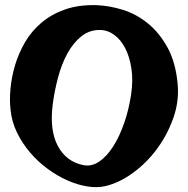

<svg xmlns="http://www.w3.org/2000/svg" viewBox="-20 -757 753 769"><path d="M366.2 -736.3Q418.9 -734.4 473.1 -717.3Q527.3 -700.2 573.2 -662.6Q619.1 -625 651.4 -565.9Q683.6 -506.8 691.4 -421.9Q698.2 -352.5 674.3 -284.7Q650.4 -216.8 608.4 -160.2Q566.4 -103.5 511.7 -64Q457 -24.4 402.3 -11.7Q369.1 -3.9 329.6 -10.3Q290 -16.6 249.5 -34.7Q209 -52.7 170.4 -81.1Q131.8 -109.4 100.6 -146Q69.3 -182.6 48.3 -225.6Q27.3 -268.6 22.5 -315.4Q17.6 -354.5 22 -401.9Q26.4 -449.2 40.5 -496.6Q54.7 -543.9 80.6 -588.4Q106.4 -632.8 146.5 -666.5Q186.5 -700.2 240.7 -719.2Q294.9 -738.3 366.2 -736.3ZM191.4 -340.8Q177.7 -236.3 211.4 -172.9Q245.1 -109.4 313.5 -95.7Q346.7 -88.9 377.4 -109.9Q408.2 -130.9 433.6 -170.9Q459 -210.9 477.5 -264.6Q496.1 -318.4 504.9 -377Q513.7 -435.5 506.3 -482.9Q499 -530.3 481.4 -564Q463.9 -597.7 439 -616.2Q414.1 -634.8 387.7 -636.7Q341.8 -639.6 307.6 -612.8Q273.4 -585.9 250 -543Q226.6 -500 212.4 -446.3Q198.2 -392.6 191.4 -340.8Z"/></svg>

Font: Irish Growler
Style: Regular
Weight: 400
Designer: Squid
Foundry: Font Diner, Inc DBA Sideshow
Version: Version 1.000